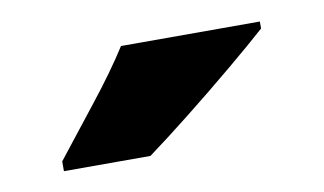

<svg xmlns="http://www.w3.org/2000/svg" viewBox="-34 -822 457 271"><g transform="rotate(-10 194.5 -686.0)"><path d="M349 -756Q329 -738 295.5 -710Q262 -682 226 -653.5Q190 -625 164 -606H40V-620Q65 -652 97 -692.5Q129 -733 150 -766H349Z"/></g></svg>

Font: Noto Sans Tamil SemiCondensed Black
Style: Regular
Weight: 900
Width: 4
Designer: Jelle Bosma - Monotype Design Team
Foundry: Monotype Imaging Inc.
Version: Version 2.004; ttfautohint (v1.8.4.7-5d5b)